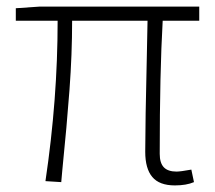

<svg xmlns="http://www.w3.org/2000/svg" viewBox="-20 -550 653 583"><path d="M421 -89Q421 -173 426 -388L428 -487H199Q199 -385 191 -277Q183 -169 169 -31L166 3L118 0Q155 -249 155 -487H28V-525L101 -530H585V-487H474Q465 -330 465 -83Q465 -55 477.5 -42Q490 -29 516 -29Q528 -29 561 -35L569 3Q546 13 511 13Q464 13 442.5 -12.5Q421 -38 421 -89Z"/></svg>

Font: Merged Yaku Han JP ExtraLight
Style: Regular
Weight: 250
Designer: Ryoko NISHIZUKA 西塚涼子 (kana, bopomofo & ideographs); Paul D. Hunt (Latin, Greek & Cyrillic); Sandoll Communications 산돌커뮤니
Foundry: Adobe
Version: Version 2.004